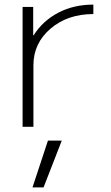

<svg xmlns="http://www.w3.org/2000/svg" viewBox="-20 -550 483 833"><path d="M121 263 188 60H248L169 263ZM124 -520V-397H126Q166 -460 233 -495Q300 -530 385 -530V-489Q273 -489 199 -425.5Q125 -362 125 -267V0H78V-520Z"/></svg>

Font: Mplus 1p Light
Style: Regular
Weight: 300
Version: Version 1.061